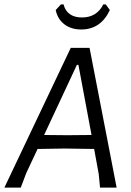

<svg xmlns="http://www.w3.org/2000/svg" viewBox="-34 -859 602 879"><path d="M500 0H424L418 -62L397 -177L261 -179L138 -177L86 -66L61 0H-14L290 -640H376ZM385 -241 325 -562H318L168 -241L274 -240ZM469 -813Q427 -724 338 -724Q292 -724 261 -747.5Q230 -771 221 -813L245 -839H257Q264 -810 285.5 -794.5Q307 -779 341 -779Q409 -779 439 -839H450Z"/></svg>

Font: Alegreya Sans SC
Style: Italic
Weight: 400
Italic angle: -7°
Designer: Juan Pablo del Peral
Foundry: Huerta Tipografica
Version: Version 2.008; ttfautohint (v1.6)